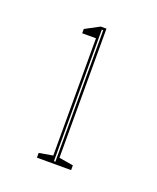

<svg xmlns="http://www.w3.org/2000/svg" viewBox="-70 -754 311 380"><g transform="rotate(20 86.0 -564.5)"><path d="M50 -421V-431L79 -436V-683H50V-692L80 -708H92V-436L122 -431V-421ZM84 -426H87V-703H84Z"/></g></svg>

Font: Kalnia Glaze Thin Thin
Style: Regular
Weight: 250
Version: Version 1.110